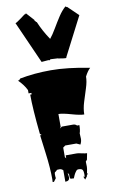

<svg xmlns="http://www.w3.org/2000/svg" viewBox="-125 -1224 821 1352"><g transform="rotate(-10 285.5 -548.5)"><path d="M258.3 -808.6 211.4 -804.7 77.6 -1105.5Q84 -1105.5 117.4 -1130.1Q150.9 -1154.8 151.9 -1155.8L154.3 -1154.3L162.1 -1160.6L212.9 -1104.5L211.4 -1102.5L224.1 -1086.9L226.1 -1087.9Q254.9 -1019 298.8 -954.1Q319.8 -979.5 344.2 -1021.2Q368.7 -1063 392.8 -1099.9Q417 -1136.7 444.3 -1160.6L452.1 -1154.3L454.6 -1155.8L530.3 -1083L387.2 -804.7L390.1 -803.2L381.8 -801.3Q371.1 -801.3 329.6 -808.6V-809.6Q294.4 -812.5 275.9 -812.5L270 -806.6Q265.1 -808.6 258.3 -808.6ZM271 -805.7Q271 -805.7 268.6 -805.7L270 -806.6Q270.5 -806.6 271 -805.7ZM415 -116.2 406.2 -71.3 396 -59.6 397 -22.5Q397 -10.3 391.6 14.4Q386.2 39.1 385.3 44.4L369.6 64.5L360.4 42Q369.6 42.5 369.6 46.9Q370.6 44.9 370.6 25.4Q370.6 5.9 364.7 -4.6Q358.9 -15.1 335 -15.1Q324.7 -15.1 318.1 -5.9Q311.5 3.4 308.8 7.1Q306.2 10.7 301.8 20.5Q296.9 32.2 292 43.5L291 42Q269.5 42 266.8 38.1Q264.2 34.2 264.2 7.8L256.3 -2.9L260.3 29.3Q260.3 55.2 229.5 55.2V-26.9Q218.3 -38.6 203.1 -38.6Q188 -38.6 186 -37.6L175.8 -26.9Q166 -26.9 166 -8.5Q166 9.8 168 18.6L150.4 42H141.1L142.1 22Q142.1 -59.6 127.9 -167.5Q113.8 -275.4 111.3 -297.9H122.1L111.3 -308.6Q92.3 -491.2 92.3 -591.8H102.5V-602.5H82.5V-626Q63 -666.5 23.9 -704.6H32.7L43 -715.8Q146.5 -735.8 264.4 -735.8Q382.3 -735.8 541 -704.6Q521.5 -687.5 501.5 -648.9Q501.5 -613.8 486.8 -568.4Q472.2 -522.9 457.5 -475.8Q442.9 -428.7 442.9 -388.2Q414.1 -388.2 353.8 -405.5Q293.5 -422.9 264.2 -422.9V-331.5L256.3 -320.3L272.9 -331.5H352.5Q369.1 -331.5 379.4 -320.3H396Q396 -283.7 388.2 -263.2Q390.1 -243.7 390.1 -223.6Q390.1 -203.6 379.4 -184.1L352.5 -196.3H272.9L256.3 -184.1V-116.2L264.2 -106V-127.4H344.2Q353.5 -127.4 377.9 -121.8Q402.3 -116.2 415 -116.2ZM387.7 37.6Q387.2 24.4 394.5 23.4H396Q396 25.9 392.1 30.3Q388.2 34.7 387.7 37.6ZM386.7 42 385.7 42.5Z"/></g></svg>

Font: Butcherman
Style: Regular
Weight: 400
Version: Version 001.004